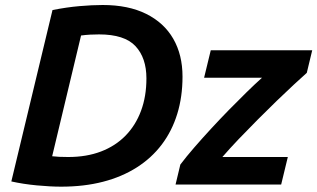

<svg xmlns="http://www.w3.org/2000/svg" viewBox="-20 -720 1238 749"><path d="M218.5 8.2Q177 8.2 123.8 3.2Q70.5 -1.8 24.2 -12.2L184.8 -680.8Q240 -691.8 289.8 -696.1Q339.5 -700.5 380.8 -700.5Q480.5 -700.5 550.2 -665.9Q620 -631.2 656 -568.6Q692 -506 692 -421.2Q692 -342.5 671.5 -275.8Q651 -209 611.1 -156.2Q571.2 -103.5 513.6 -66.9Q456 -30.2 382 -11Q308 8.2 218.5 8.2ZM246.2 -107.5Q317.8 -107.5 374 -129Q430.2 -150.5 469.8 -190.9Q509.2 -231.2 530.2 -287.8Q551.2 -344.2 551.2 -414.2Q551.2 -494.2 508.5 -540Q465.8 -585.8 366.5 -585.8Q349.2 -585.8 331.9 -584.9Q314.5 -584 296.2 -581.5L183.5 -110.5Q197.5 -109 211.6 -108.2Q225.8 -107.5 246.2 -107.5ZM664.8 0 683.5 -78Q707 -109.2 737.8 -144.6Q768.5 -180 803 -217.4Q837.5 -254.8 872.6 -290.8Q907.8 -326.8 941 -359.2Q974.2 -391.8 1002.2 -416.8H776.2L802.2 -524H1198L1176.8 -435.8Q1157 -418.2 1126.5 -390Q1096 -361.8 1059.6 -326.6Q1023.2 -291.5 985 -253Q946.8 -214.5 911.2 -177.4Q875.8 -140.2 847.5 -107.5H1102.8L1076.8 0Z"/></svg>

Font: Ubuntu Sans
Style: Italic
Weight: 400
Italic angle: -13.5°
Designer: Dalton Maag Ltd
Foundry: Dalton Maag Ltd
Version: Version 1.006